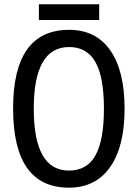

<svg xmlns="http://www.w3.org/2000/svg" viewBox="-20 -864 640 894"><path d="M300.8 9.8Q41 9.8 41 -358.9Q41 -725.1 301.8 -725.1Q426.8 -725.1 493.4 -629.6Q560.1 -534.2 560.1 -357.9Q560.1 -181.6 492.7 -85.9Q425.3 9.8 300.8 9.8ZM300.8 -69.8Q385.3 -69.8 424.6 -140.6Q463.9 -211.4 463.9 -357.9Q463.9 -505.9 424.1 -575.4Q384.3 -645 301.8 -645Q137.2 -645 137.2 -357.9Q137.2 -69.8 300.8 -69.8ZM161.1 -844.2H441.9V-771H161.1Z"/></svg>

Font: WenQuanYi Micro Hei Mono
Style: Regular
Weight: 400
Foundry: Ascender Corporation
Version: Version 0.2.0-beta